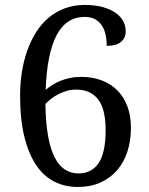

<svg xmlns="http://www.w3.org/2000/svg" viewBox="-20 -744 599 774"><path d="M321.8 -675.8Q246.6 -675.8 208 -601.8Q169.4 -527.8 164.1 -381.8Q176.3 -392.1 191.2 -401.6Q206.1 -411.1 223.6 -418.2Q241.2 -425.3 262 -429.7Q282.7 -434.1 307.1 -434.1Q353 -434.1 390.1 -419.9Q427.2 -405.8 453.4 -379.4Q479.5 -353 493.7 -314.9Q507.8 -276.9 507.8 -229Q507.8 -176.3 493.4 -132.3Q479 -88.4 451.4 -56.9Q423.8 -25.4 384 -7.8Q344.2 9.8 293 9.8Q243.2 9.8 200.7 -11Q158.2 -31.7 127.2 -76.4Q96.2 -121.1 78.6 -191.2Q61 -261.2 61 -359.9Q61 -407.2 68.1 -452.6Q75.2 -498 89.4 -538.6Q103.5 -579.1 125 -613.3Q146.5 -647.5 175.5 -672.1Q204.6 -696.8 241.2 -710.4Q277.8 -724.1 321.8 -724.1Q363.8 -724.1 394.8 -715.3Q425.8 -706.5 446.3 -691.9Q466.8 -677.2 476.8 -658.2Q486.8 -639.2 486.8 -619.1Q486.8 -590.3 467.3 -574.7Q447.8 -559.1 410.2 -559.1Q410.2 -583.5 405.5 -604.7Q400.9 -626 390.1 -641.8Q379.4 -657.7 362.8 -666.7Q346.2 -675.8 321.8 -675.8ZM287.1 -382.8Q267.6 -382.8 249.5 -377.7Q231.4 -372.6 215.6 -364.5Q199.7 -356.4 186.5 -345.9Q173.3 -335.4 163.1 -325.2Q164.1 -250 173.6 -196.8Q183.1 -143.6 200.2 -109.9Q217.3 -76.2 241.7 -60.5Q266.1 -44.9 295.9 -44.9Q349.6 -44.9 377.7 -86.7Q405.8 -128.4 405.8 -219.2Q405.8 -304.7 375.2 -343.8Q344.7 -382.8 287.1 -382.8Z"/></svg>

Font: Noto Serif
Style: Regular
Weight: 400
Designer: Monotype Design team
Foundry: Monotype Imaging Inc.
Version: Version 1.02